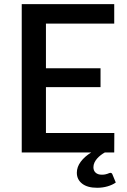

<svg xmlns="http://www.w3.org/2000/svg" viewBox="-20 -740 616 932"><path d="M542 146Q526 157.5 502.2 164.5Q478.5 171.5 451.5 171.5Q404.5 171.5 378.8 151.5Q353 131.5 353 98.5Q353 70.5 371.8 45.2Q390.5 20 423 0H85.5V-720H534.5V-625.5H203V-408.5H468V-317H203V-94.5H535L534.5 0H489Q479 5.5 469.2 13Q459.5 20.5 451.5 29.5Q443.5 38.5 438.5 49.2Q433.5 60 433.5 72Q433.5 88.5 444.2 98.2Q455 108 474 108Q484.5 108 491 106.5Q497.5 105 502 103.5Q506.5 102 509.5 100.5Q512.5 99 515 99Q523 99 525.5 106Z"/></svg>

Font: Lato 2
Style: Regular
Weight: 600
Designer: Lukasz Dziedzic with Adam Twardoch and Botio Nikoltchev
Foundry: tyPoland Lukasz Dziedzic
Version: Version 2.015; 2015-08-06; http://www.latofonts.com/